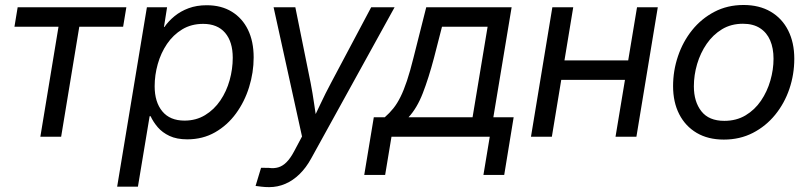

<svg xmlns="http://www.w3.org/2000/svg" viewBox="-20 -559 3306 785"><path d="M145 0 219.2 -449.7H39.1L52.2 -529.3H496.6L483.4 -449.7H304.2L230 0Z M459 204.1 580.6 -529.3H663.1L650.4 -448.7H652.3Q668.9 -472.7 693.6 -492.9Q718.3 -513.2 751.2 -525.4Q784.2 -537.6 825.2 -537.6Q884.8 -537.6 927.7 -511.2Q970.7 -484.9 993.9 -437.3Q1017.1 -389.6 1017.1 -324.2Q1017.1 -262.7 998.5 -202.9Q980 -143.1 944.8 -95Q909.7 -46.9 859.4 -18.1Q809.1 10.7 745.6 10.7Q702.6 10.7 673.1 -3.2Q643.6 -17.1 625 -38.8Q606.4 -60.5 595.7 -84H591.8L543.9 204.1ZM734.4 -65.9Q781.7 -65.9 818.6 -88.4Q855.5 -110.8 880.9 -148.2Q906.2 -185.5 918.9 -231.2Q931.6 -276.9 931.6 -322.8Q931.6 -388.2 900.4 -424.8Q869.1 -461.4 810.5 -461.4Q762.2 -461.4 725.1 -439Q688 -416.5 662.8 -379.4Q637.7 -342.3 625 -297.1Q612.3 -252 612.3 -206.5Q612.3 -141.6 643.6 -103.8Q674.8 -65.9 734.4 -65.9Z M1024.9 201.2 1047.4 127 1079.1 127.4Q1100.1 130.4 1117.7 125.2Q1135.3 120.1 1151.1 104.5Q1167 88.9 1182.6 59.6L1214.8 -1L1098.6 -529.3H1187.5L1250 -220.2Q1258.3 -177.2 1264.4 -134.5Q1270.5 -91.8 1276.9 -50.3H1250.5Q1270.5 -91.8 1290.5 -134.5Q1310.5 -177.2 1333.5 -220.2L1497.6 -529.3H1593.3L1252 89.4Q1231.4 127 1204.6 153.1Q1177.7 179.2 1146.5 192.6Q1115.2 206.1 1080.6 206.1Q1064 206.1 1049.3 204.3Q1034.7 202.6 1024.9 201.2Z M1469.2 156.2 1508.3 -79.6H1553.2Q1572.8 -96.7 1588.4 -116.2Q1604 -135.7 1617.4 -162.8Q1630.9 -189.9 1643.8 -228.5Q1656.7 -267.1 1670.4 -322.3L1722.7 -529.3H2071.8L1997.1 -79.6H2080.1L2041.5 156.2H1956.5L1982.4 0H1580.6L1554.7 156.2ZM1650.4 -79.6H1912.1L1973.6 -449.7H1787.1L1754.4 -322.3Q1732.4 -239.3 1708.7 -178.2Q1685.1 -117.2 1650.4 -79.6Z M2567.4 -312 2554.7 -232.4H2254.4L2267.6 -312ZM2323.7 -529.3 2236.3 0H2150.9L2238.3 -529.3ZM2669.4 -529.3 2582 0H2496.6L2584.5 -529.3Z M2939.5 11.7Q2875 11.7 2828.6 -15.6Q2782.2 -43 2757.1 -92Q2731.9 -141.1 2731.9 -207Q2731.9 -270 2752 -329.3Q2772 -388.7 2809.8 -435.8Q2847.7 -482.9 2900.9 -510.7Q2954.1 -538.6 3020 -538.6Q3084.5 -538.6 3131.1 -511.2Q3177.7 -483.9 3202.6 -434.3Q3227.5 -384.8 3227.5 -318.8Q3227.5 -254.9 3207.5 -195.8Q3187.5 -136.7 3149.4 -89.8Q3111.3 -43 3058.1 -15.6Q3004.9 11.7 2939.5 11.7ZM2941.4 -64.9Q2990.7 -64.9 3028.3 -87.4Q3065.9 -109.9 3091.3 -147.2Q3116.7 -184.6 3129.6 -229.5Q3142.6 -274.4 3142.6 -318.8Q3142.6 -361.8 3128.9 -393.8Q3115.2 -425.8 3087.4 -443.8Q3059.6 -461.9 3017.6 -461.9Q2969.2 -461.9 2932.1 -439.5Q2895 -417 2869.4 -379.9Q2843.8 -342.8 2830.3 -297.4Q2816.9 -252 2816.9 -206.1Q2816.9 -143.1 2847.7 -104Q2878.4 -64.9 2941.4 -64.9Z"/></svg>

Font: Inter 24pt
Style: Italic
Weight: 400
Italic angle: -9.3988°
Designer: Rasmus Andersson
Foundry: rsms
Version: Version 4.001;git-66647c0bb